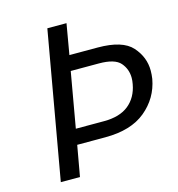

<svg xmlns="http://www.w3.org/2000/svg" viewBox="-104 -789 817 881"><g transform="rotate(-15 304.0 -349.0)"><path d="M605 -349Q589 -261 519.5 -203.5Q450 -146 328 -146H194L168 0H77L200 -698H291L266 -553H400Q518 -553 563 -502.5Q608 -452 608 -388Q608 -369 605 -349ZM341 -219Q416 -219 458.5 -253.5Q501 -288 512 -349Q515 -365 515 -378Q515 -420 488.5 -450.5Q462 -481 387 -481H253L207 -219Z"/></g></svg>

Font: Fz Poppins
Style: Italic
Weight: 400
Italic angle: -10°
Designer: Ninad Kale (Devanagari), Jonny Pinhorn (Latin)
Foundry: Indian Type Foundry
Version: Vit hóa bi Vntype.Com & FontZin.Com